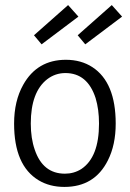

<svg xmlns="http://www.w3.org/2000/svg" viewBox="-20 -735 517 764"><path d="M238.3 -43.9Q150.4 -43.9 118.2 -139.6Q102.5 -184.6 102.5 -243.2Q102.5 -369.1 168 -419.9Q200.2 -444.3 240.2 -444.3Q328.1 -444.3 360.4 -344.7Q374 -299.8 374 -243.2Q374 -109.4 303.7 -62.5Q274.4 -43.9 238.3 -43.9ZM242.2 -497.1Q127.9 -497.1 72.3 -397.5Q36.1 -333 36.1 -243.2Q36.1 -76.2 133.8 -17.6Q177.7 8.8 236.3 8.8Q356.4 8.8 409.2 -96.7Q440.4 -158.2 440.4 -243.2Q440.4 -407.2 347.7 -467.8Q302.7 -497.1 242.2 -497.1ZM292 -668.9 251 -714.8 115.2 -594.7 145.5 -558.6ZM465.8 -668.9 424.8 -714.8 289.1 -594.7 319.3 -558.6Z"/></svg>

Font: Yaldevi Colombo
Style: Regular
Weight: 400
Designer: Sol Matas, Denzil Rajitha, Kosala Senevirathne and Pathum Egodawatta
Foundry: Mooniak
Version: Version 1.020 ; ttfautohint (v1.6)